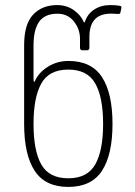

<svg xmlns="http://www.w3.org/2000/svg" viewBox="-20 -728 531 756"><path d="M75 -240V-550Q75 -633 110.5 -670.5Q146 -708 205 -708Q242 -708 270 -688.5Q298 -669 310 -641Q311 -640 312 -639.5Q313 -639 314 -641Q324 -673 351 -690.5Q378 -708 414 -708Q437 -708 453 -705Q459 -703 458 -697L454 -678Q453 -673 446 -673L428 -674Q332 -680 332 -583V-540Q332 -530 322 -530H305Q295 -530 295 -540V-575Q295 -613 271 -643.5Q247 -674 206 -674Q157 -674 134.5 -643Q112 -612 112 -549V-420Q112 -397 118 -410Q133 -443 169 -465.5Q205 -488 250 -488Q340 -488 381.5 -424.5Q423 -361 423 -240Q423 -119 381.5 -55.5Q340 8 249 8Q158 8 116.5 -55.5Q75 -119 75 -240ZM249 -26Q324 -26 355 -80.5Q386 -135 386 -240Q386 -345 355 -399.5Q324 -454 249 -454Q173 -454 142.5 -399Q112 -344 112 -240Q112 -135 142.5 -80.5Q173 -26 249 -26Z"/></svg>

Font: Barlow GEO Extra Light
Style: Regular
Weight: 200
Designer: Jeremy Tribby
Foundry: Tribby Type
Version: Version 1.408